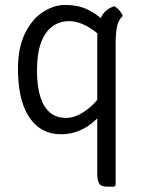

<svg xmlns="http://www.w3.org/2000/svg" viewBox="-20 -522 564 758"><path d="M308.5 -491.5Q360 -473 405 -424.5L397 -356Q372.5 -389.5 331.2 -414Q290 -438.5 253 -438.5Q216 -438.5 188 -418.5Q126 -373.5 126 -244Q126 -118 180 -75.5Q204.5 -56.5 241.2 -56.5Q278 -56.5 319 -85.8Q360 -115 381.5 -155.5L393.5 -90Q381.5 -70.5 357 -48Q297 8 221.5 8Q165.5 8 127.5 -23.5Q89.5 -55 70.2 -111.8Q51 -168.5 51 -251.8Q51 -335 79.5 -391.8Q108 -448.5 151 -475.5Q194 -502.5 236 -502.5Q278 -502.5 308.5 -491.5ZM364 -376Q364 -416 377.5 -449.8Q391 -483.5 430.5 -497.5Q442 -492 451.5 -480.8Q461 -469.5 464.5 -459Q446 -442 441.2 -413Q436.5 -384 436.5 -352V209L430.5 215H403.5Q378.5 215 371.2 202Q364 189 364 164.5Z"/></svg>

Font: Signika-CLs Light
Style: CLs-Regular
Weight: 300
Version: Version 2.003;gftools[0.9.32]